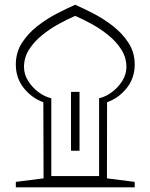

<svg xmlns="http://www.w3.org/2000/svg" viewBox="-20 -804 645 824"><path d="M47.9 0V-23.4L167 -38.6L166 -365.2Q117.7 -382.3 82.8 -425.3Q47.9 -468.3 47.9 -527.3Q47.9 -579.6 74.5 -620.6Q101.1 -661.6 141.8 -693.1Q182.6 -724.6 226.1 -746.8Q269.5 -769 302.7 -783.7Q335.9 -769 379.4 -746.8Q422.9 -724.6 463.6 -693.1Q504.4 -661.6 531.2 -620.6Q558.1 -579.6 558.1 -527.3Q558.1 -468.3 523.2 -425.3Q488.3 -382.3 439.5 -365.2L439 -38.6L558.1 -23.4V0ZM405.3 -48.3V-382.3Q433.6 -388.7 460.4 -408.7Q487.3 -428.7 504.9 -457Q522.5 -485.4 522.5 -516.1Q522.5 -557.1 500.7 -591.3Q479 -625.5 444.8 -653.1Q410.6 -680.7 372.8 -701.4Q335 -722.2 302.7 -735.8Q270.5 -722.2 232.7 -701.4Q194.8 -680.7 160.6 -653.1Q126.5 -625.5 104.7 -591.3Q83 -557.1 83 -516.1Q83 -485.4 100.6 -457Q118.2 -428.7 145 -408.7Q171.9 -388.7 200.2 -382.3V-48.3ZM284.7 -409.7H321.3V-157.2H284.7Z"/></svg>

Font: Pinar-DS2-FD Medium
Style: Regular
Weight: 500
Designer: Amin Abedi
Version: Version 3.000